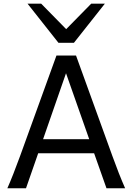

<svg xmlns="http://www.w3.org/2000/svg" viewBox="-20 -1011 721 1031"><path d="M87.9 -173.3 283.2 -712.9H388.2L583.5 -173.3Q618.2 -76.7 651.9 0H551.8L485.4 -188H185.1L119.6 0H19.5Q48.8 -65.9 87.9 -173.3ZM334.5 -617.7 211.4 -263.7H459ZM201.2 -991.2 335.4 -854.5 469.7 -991.2H543L377 -781.2H293.9L127.9 -991.2Z"/></svg>

Font: Lesson One
Style: Regular
Weight: 400
Designer: But Ko, Victor Gaultney, Annie Olsen, Julie Remington, Don Collingsworth, Eric Hays, Becca Hirsbrunner
Version: Version 1.100